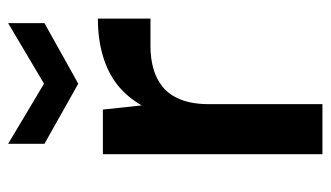

<svg xmlns="http://www.w3.org/2000/svg" viewBox="-186 -606 793 460"><g transform="rotate(-90 210.0 -376.5)"><path d="M70 0V-526H177L187 -433Q207 -468 236 -491Q265 -514 305.5 -526Q346 -538 395 -538V-412H328Q300 -412 275 -405Q250 -398 231 -382.5Q212 -367 201 -339.5Q190 -312 190 -272V0ZM239 -585 95 -666V-753L239 -667L384 -753V-666Z"/></g></svg>

Font: DM Sans 9pt
Style: Semibold
Weight: 600
Designer: Colophon Foundry, Jonny Pinhorn
Foundry: Colophon Foundry
Version: Version 4.004;gftools[0.9.30]